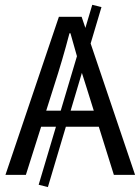

<svg xmlns="http://www.w3.org/2000/svg" viewBox="-20 -726 583 797"><path d="M178.8 50.6 140.5 40.9 363 -706.1 401.2 -696.5ZM2.6 0 224.5 -656.3H318.8L540.7 0H452.7L338 -366.6Q320.1 -421.7 304 -476.5Q288 -531.3 272.4 -588H268.4Q253.5 -530.7 237.4 -476.2Q221.4 -421.7 203.5 -366.6L87.4 0ZM119.4 -199.8V-266.5H421.6V-199.8Z"/></svg>

Font: SourceSans3VF
Style: Regular
Weight: 200
Designer: Paul D. Hunt
Foundry: Adobe
Version: Version 3.052;hotconv 1.1.0;makeotfexe 2.6.0